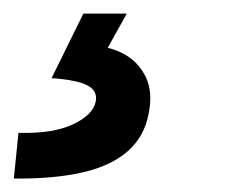

<svg xmlns="http://www.w3.org/2000/svg" viewBox="-78 -20 356 283"><path d="M-57.6 243.2 -50.8 175.8Q0 177.2 29.5 163.3Q59.1 149.4 63 129.9Q66.4 113.8 50.5 105.7Q34.7 97.7 -2 95.2L44.9 0H108.9L64.5 79.6L59.1 47.9Q84.5 48.3 105.5 60.1Q126.5 71.8 137 93.8Q147.5 115.7 141.1 147.5Q134.8 181.2 110.6 202.6Q86.4 224.1 44.7 233.9Q2.9 243.7 -57.6 243.2Z"/></svg>

Font: Reddit Sans
Style: Bold Italic
Weight: 700
Italic angle: -11.25°
Designer: Stephen Hutchings
Version: Version 1.013